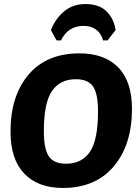

<svg xmlns="http://www.w3.org/2000/svg" viewBox="-20 -919 682 950"><path d="M260 -719 232 -770Q254 -827 297.5 -863Q341 -899 402 -899Q471 -899 507.5 -862.5Q544 -826 552 -770L512 -719H490Q481 -754 455.5 -772.5Q430 -791 394 -791Q316 -791 282 -719ZM373 -655Q497 -655 565 -585.5Q633 -516 633 -380Q633 -203 543 -96Q453 11 291 11Q168 11 100 -60Q32 -131 32 -268Q32 -445 121.5 -550Q211 -655 373 -655ZM355 -527Q277 -527 237 -468.5Q197 -410 197 -269Q197 -182 221.5 -145.5Q246 -109 307 -109Q385 -109 425 -168Q465 -227 465 -369Q465 -455 440.5 -491Q416 -527 355 -527Z"/></svg>

Font: Alegreya Sans ExtraBold
Style: Italic
Weight: 800
Italic angle: -7°
Designer: Juan Pablo del Peral
Foundry: Huerta Tipografica
Version: Version 2.007